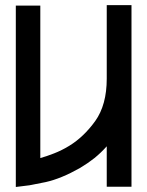

<svg xmlns="http://www.w3.org/2000/svg" viewBox="-20 -746 584 765"><path d="M405.3 -725.6Q438.5 -725.6 503.9 -725.6Q503.9 -484.4 503.9 -2Q470.7 -2 405.3 -2Q405.3 -55.7 405.3 -163.1Q382.8 -137.7 356.4 -116.2Q329.1 -94.7 297.9 -76.2Q223.6 -34.2 162.1 -20.5Q100.6 -7.8 97.7 -7.8Q79.1 -4.9 43 -1Q43 -242.2 43 -723.6Q75.2 -723.6 140.6 -723.6Q140.6 -521.5 140.6 -116.2Q165 -123 195.3 -134.8Q225.6 -146.5 255.9 -165Q313.5 -200.2 359.4 -263.7Q405.3 -328.1 405.3 -432.6Q405.3 -436.5 405.3 -440.4Q405.3 -444.3 405.3 -447.3Q405.3 -517.6 405.3 -586.9Q405.3 -656.2 405.3 -725.6Z"/></svg>

Font: Oishi
Style: Regular
Weight: 400
Designer: bBranding
Version: Version 1.0